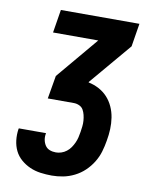

<svg xmlns="http://www.w3.org/2000/svg" viewBox="-83 -796 666 857"><g transform="rotate(10 250.0 -367.5)"><path d="M211 0Q185 0 159.5 -3.5Q134 -7 111.5 -17Q89 -27 70.5 -43Q52 -59 41.5 -80.5Q31 -102 28 -127.5Q25 -153 29 -179L30 -182H153V-181Q150 -166 152.5 -152Q155 -138 162.5 -126.5Q170 -115 183 -110Q196 -105 211 -105Q223 -105 235.5 -109Q248 -113 259 -121.5Q270 -130 277.5 -141Q285 -152 290.5 -164Q296 -176 299 -188.5Q302 -201 304 -214Q306 -227 307.5 -240Q309 -253 308 -266Q307 -279 304 -291.5Q301 -304 295 -314.5Q289 -325 277 -330.5Q265 -336 252 -336H134L152 -441L311 -630H106L123 -735H479L462 -630L302 -441L301 -438Q326 -433 348.5 -421Q371 -409 387.5 -391Q404 -373 414.5 -350Q425 -327 429 -301.5Q433 -276 432 -249.5Q431 -223 426 -196Q422 -171 414.5 -145.5Q407 -120 392.5 -96.5Q378 -73 358 -54Q338 -35 313 -22.5Q288 -10 262 -5Q236 0 211 0Z"/></g></svg>

Font: Iosevka SS18 Extrabold
Style: Italic
Weight: 800
Italic angle: -9°
Monospace: yes
Designer: Belleve Invis
Foundry: Belleve Invis
Version: Version 25.1.1; ttfautohint (v1.8.4)